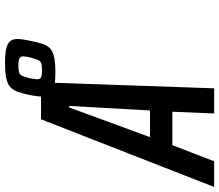

<svg xmlns="http://www.w3.org/2000/svg" viewBox="-114 -797 871 763"><g transform="rotate(-90 321.5 -415.5)"><path d="M-40 0 229 -688H376L352 0H252L259 -166H126L62 0ZM158 -255H264L282 -576H276ZM414 -631Q377 -631 356.5 -636Q336 -641 327.5 -652Q319 -663 319 -680Q319 -690 320.5 -702.5Q322 -715 325 -731Q331 -759 337.5 -778.5Q344 -798 356.5 -809.5Q369 -821 391.5 -826Q414 -831 452 -831Q490 -831 510.5 -826Q531 -821 539.5 -810.5Q548 -800 548 -781Q548 -771 546 -758.5Q544 -746 541 -731Q535 -702 529 -683Q523 -664 511 -652.5Q499 -641 476.5 -636Q454 -631 414 -631ZM424 -684Q444 -684 452.5 -687.5Q461 -691 465 -701Q469 -711 474 -729Q476 -737 477.5 -745Q479 -753 479 -758Q479 -769 471.5 -773.5Q464 -778 443 -778Q423 -778 414 -774.5Q405 -771 401 -761.5Q397 -752 392 -733Q391 -724 389.5 -716.5Q388 -709 388 -703Q388 -692 395.5 -688Q403 -684 424 -684Z"/></g></svg>

Font: Saira ExtraCondensed SemiBold
Style: Italic
Weight: 600
Width: 2
Italic angle: -12°
Designer: Hector Gatti with collaboration of the Omnibus-Type team
Foundry: Omnibus-Type
Version: Version 1.101